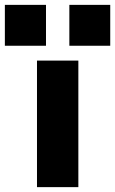

<svg xmlns="http://www.w3.org/2000/svg" viewBox="-84 -769 473 789"><path d="M68 0V-520H238V0ZM201 -581V-749H369V-581ZM-64 -581V-749H105V-581Z"/></svg>

Font: M PLUS 1 Thin ExtraBold
Style: Regular
Weight: 800
Version: Version 1.001